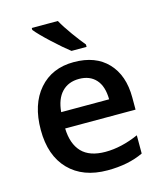

<svg xmlns="http://www.w3.org/2000/svg" viewBox="-115 -852 806 948"><g transform="rotate(-15 288.0 -378.0)"><path d="M169.9 -327.1H415Q414.1 -394.5 382.8 -428.7Q351.6 -462.9 296.9 -462.9Q242.2 -462.9 209 -428.2Q175.8 -393.6 169.9 -327.1ZM465.8 -484.9Q527.8 -419.9 527.8 -306.2V-244.1H168Q170.4 -165 210.4 -123Q250.5 -81.1 331.5 -81.1Q412.6 -81.1 501 -120.1V-26.9Q424.3 9.8 317.9 9.8Q192.4 9.8 121.1 -63.5Q49.8 -136.7 49.8 -267.6Q49.8 -398.4 115.7 -474.1Q181.6 -549.8 293 -549.8Q404.3 -549.8 465.8 -484.9ZM137.2 -766.1H270.5Q289.1 -731.9 321.3 -687.5Q353.5 -643.1 374.5 -618.2V-606H297.4Q263.7 -631.8 211.9 -679.7Q160.2 -727.5 137.2 -755.9Z"/></g></svg>

Font: OpenSans-Semibold
Style: Regular
Weight: 600
Foundry: Ascender Corporation
Version: Version 1.10